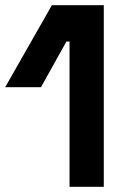

<svg xmlns="http://www.w3.org/2000/svg" viewBox="-20 -720 478 740"><path d="M380 -700V0H248V-560H236L138 -384H0L180 -700Z"/></svg>

Font: Space Grotesk Variable
Style: Regular
Weight: 400
Designer: Florian Karsten (Space Grotesk), Colophon Foundry (Space Mono)
Foundry: Florian Karsten
Version: Version 1.106